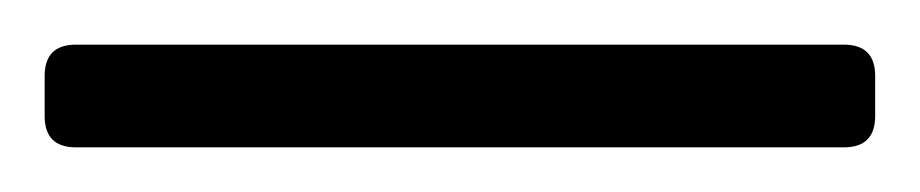

<svg xmlns="http://www.w3.org/2000/svg" viewBox="-20 37 412 86"><path d="M358 103H14Q0 103 0 89V71Q0 57 14 57H358Q372 57 372 71V89Q372 103 358 103Z"/></svg>

Font: Rajdhani Medium
Style: Regular
Weight: 500
Designer: Satya Rajpurohit, Jyotish Sonowal
Foundry: Indian Type Foundry
Version: Version 1.201 February 1, 2022